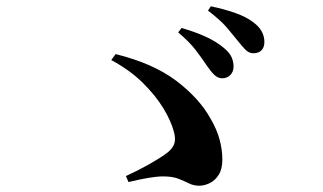

<svg xmlns="http://www.w3.org/2000/svg" viewBox="-20 -743 1040 618"><path d="M645.8 -531.6Q631.9 -552.8 610.9 -580.5Q589.9 -608.2 553.5 -638.7L564.4 -652.9Q607.5 -640.7 642.7 -624.6Q678 -608.4 702.6 -587Q719.6 -572.7 725.7 -558.2Q731.8 -543.7 731.8 -528.4Q731.8 -512.3 721.1 -501.3Q710.3 -490.3 693 -491.1Q680.6 -491.8 669.5 -502.4Q658.4 -513.1 645.8 -531.6ZM743.9 -613.4Q729.6 -631.2 710.1 -654.3Q690.5 -677.4 649.5 -708.9L658.6 -722.8Q703.2 -713.4 737.9 -701Q772.5 -688.7 794.2 -672.2Q814.2 -657.4 822.6 -641.5Q831 -625.7 831 -607.7Q831 -590.6 821.6 -581.1Q812.2 -571.6 795.9 -571.6Q781.2 -571.6 770 -583Q758.8 -594.4 743.9 -613.4ZM385.3 -176.4Q421.3 -192.6 457.2 -212.7Q493 -232.8 514.9 -248.7Q533.6 -262.3 540.1 -278Q546.6 -293.7 539.8 -318.6Q531 -352.8 506 -394.2Q481 -435.5 439.5 -476.5Q398 -517.5 338.1 -549.7L352.1 -568.9Q473.2 -539 547.2 -483Q621.2 -426.9 657.4 -361.7Q677.8 -327.2 686.7 -294.1Q695.7 -261.1 695.7 -229.1Q695.7 -199.1 684 -180.5Q672.3 -162 655.1 -153.6Q637.9 -145.2 620.9 -145.2Q603.6 -145.2 588.4 -152.7Q573.3 -160.2 554.2 -167.7Q535 -175.2 504.8 -175.2Q486.6 -175.2 459 -170.7Q431.3 -166.2 393.6 -157Z"/></svg>

Font: Source Han Serif JP VF
Style: Regular
Weight: 250
Designer: Ryoko NISHIZUKA 西塚涼子 (kana & ideographs); Frank Grießhammer (Latin, Greek & Cyrillic); Wenlong ZHANG 张文龙 (bopomofo); San
Foundry: Adobe
Version: Version 2.001;hotconv 1.1.0;makeotfexe 2.6.0